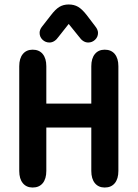

<svg xmlns="http://www.w3.org/2000/svg" viewBox="-20 -828 615 858"><path d="M187 -365V-532Q187 -567 171 -586.5Q155 -606 126 -606Q98 -606 82 -586.5Q66 -567 66 -532V-64Q66 -29 82 -9.5Q98 10 126 10Q155 10 171 -9.5Q187 -29 187 -64V-258H388V-64Q388 -29 404 -9.5Q420 10 448 10Q477 10 493 -9.5Q509 -29 509 -64V-532Q509 -567 493 -586.5Q477 -606 448 -606Q420 -606 404 -586.5Q388 -567 388 -532V-365ZM287 -721 333 -664Q351 -638 374 -638Q392 -638 405 -650.5Q418 -663 418 -681Q418 -695 406 -710L368 -760Q347 -787 329 -797.5Q311 -808 287 -808Q263 -808 245 -797Q227 -786 206 -758L167 -708Q157 -695 157 -681Q157 -663 170 -650.5Q183 -638 201 -638Q224 -638 242 -664Z"/></svg>

Font: Beiruti
Style: Bold
Weight: 700
Designer: Arlette Boutros
Foundry: Boutros
Version: Version 1.41